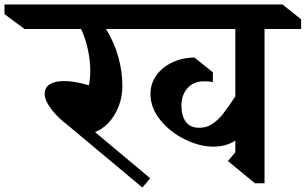

<svg xmlns="http://www.w3.org/2000/svg" viewBox="-131 -806 1361 855"><path d="M1210 -677H1047V10H1004L884 -89L917 -128V-180Q876 -153 819 -153Q758 -153 692 -185.5Q626 -218 582.5 -272Q539 -326 539 -388Q539 -432 564 -468.5Q589 -505 634 -527Q679 -549 735 -550L817 -484V-441Q797 -444 779 -444Q731 -444 704 -413.5Q677 -383 677 -336Q677 -289 697 -263Q717 -237 756 -237Q789 -237 814.5 -254Q840 -271 861 -297.5Q882 -324 917 -377V-677H341Q378 -617 396 -552Q414 -487 414 -424Q414 -373 396.5 -330Q379 -287 351 -258Q323 -229 292 -218L538 -12L503 29L169 -250Q127 -281 97.5 -320Q68 -359 68 -388Q68 -416 90.5 -430.5Q113 -445 153 -445Q204 -445 265 -426Q271 -457 271 -491Q271 -539 259.5 -589Q248 -639 230 -677H-22L-111 -743V-786H1127L1210 -720Z"/></svg>

Font: InknutAntiqua
Style: Medium
Weight: 500
Designer: Claus Eggers Srensen
Foundry: Claus Eggers Srensen
Version: Version 1.000; ttfautohint (v1.2) -l 7 -r 28 -G 50 -x 13 -D 